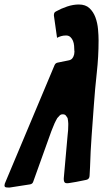

<svg xmlns="http://www.w3.org/2000/svg" viewBox="-37 -820 497 855"><path d="M217 -652 203 -751Q203 -757 204.5 -761.5Q206 -766 212 -769Q235 -782 262 -791Q289 -800 314 -800Q344 -800 361.5 -783.5Q379 -767 388 -742.5Q397 -718 399.5 -690Q402 -662 402 -640Q402 -568 394 -496Q386 -424 381 -352Q376 -283 371 -214.5Q366 -146 364 -77L362 -39Q362 -22 347 -19Q339 -17 327 -15Q315 -13 302 -10Q288 -8 278 -6Q268 -4 261 -4Q247 -4 247 -21V-26L264 -217Q267 -240 267 -263Q267 -265 267 -270.5Q267 -276 266 -282Q265 -285 265 -288.5Q265 -292 263 -296Q261 -298 257 -304.5Q253 -311 242 -311Q234 -311 228.5 -305.5Q223 -300 218 -294Q215 -289 212 -283Q209 -277 206 -271Q201 -260 197 -249Q193 -238 191 -234L111 -11Q108 -1 97 1L7 15H-2Q-12 15 -14.5 12.5Q-17 10 -17 6Q-17 -1 -12 -11L206 -530Q210 -539 219 -541L268 -551Q279 -553 284.5 -559.5Q290 -566 292 -574Q294 -578 294 -586Q295 -588 294.5 -590.5Q294 -593 294 -595Q294 -604 293 -616Q292 -628 288 -638Q284 -648 276.5 -655Q269 -662 257 -662Q245 -662 235 -659Q225 -656 218 -652Z"/></svg>

Font: Bangerz
Style: Regular
Weight: 400
Designer: vernon adams
Foundry: Vernon Adams
Version: Version 2.10;February 7, 2025;FontCreator 13.0.0.2683 64-bit